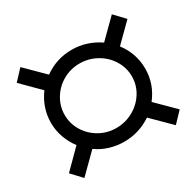

<svg xmlns="http://www.w3.org/2000/svg" viewBox="-140 -797 980 958"><g transform="rotate(-30 350.0 -317.5)"><path d="M566 -159 669 -57 613 2 507 -103Q435 -55 350 -55Q307 -55 266.5 -67.5Q226 -80 193 -104L86 2L31 -57L134 -160Q108 -194 93.5 -235Q79 -276 79 -319Q79 -405 132 -477L31 -578L86 -637L191 -533Q263 -584 350 -584Q436 -584 509 -534L613 -637L669 -578L568 -478Q622 -407 622 -319Q622 -231 566 -159ZM545 -319Q545 -369 518.5 -412Q492 -455 447 -480Q402 -505 350 -505Q298 -505 254 -480Q210 -455 184 -412Q158 -369 158 -319Q158 -269 184 -226.5Q210 -184 254 -159Q298 -134 350 -134Q402 -134 447 -159Q492 -184 518.5 -226.5Q545 -269 545 -319Z"/></g></svg>

Font: CMG Sans Medium
Style: Regular
Weight: 500
Designer: Julieta Ulanovsky
Foundry: Julieta Ulanovsky
Version: Version 7.200